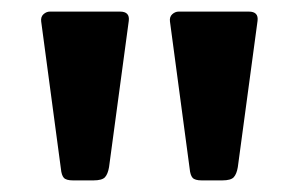

<svg xmlns="http://www.w3.org/2000/svg" viewBox="-20 -762 509 331"><path d="M390 -474Q388 -462 383 -456.5Q378 -451 363 -451H328Q316 -451 312 -455.5Q308 -460 307 -471L273 -725Q272 -733 277 -737.5Q282 -742 288 -742H409Q426 -742 424 -726ZM168 -474Q166 -462 161 -456.5Q156 -451 141 -451H106Q94 -451 90 -455.5Q86 -460 85 -471L51 -725Q50 -733 55 -737.5Q60 -742 66 -742H187Q204 -742 202 -726Z"/></svg>

Font: Libre Franklin Thin
Style: Bold
Weight: 700
Version: Version 3.000